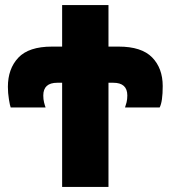

<svg xmlns="http://www.w3.org/2000/svg" viewBox="-20 -734 672 754"><path d="M406 0V-409H425Q480 -409 480 -359Q480 -344 477 -332Q474 -320 471 -312H607Q619 -335 619 -396Q619 -466 577.5 -508.5Q536 -551 446 -551H406V-714H224V-551H184Q93 -551 52 -507.5Q11 -464 11 -393Q11 -369 15 -344Q19 -319 22 -312H159Q156 -320 153 -332Q150 -344 150 -359Q150 -409 205 -409H224V0Z"/></svg>

Font: Noto Sans UI SemiCondensed Black
Style: Regular
Weight: 900
Width: 4
Designer: Monotype Design Team
Foundry: Monotype Imaging Inc.
Version: 1.001